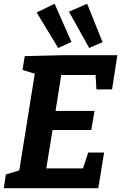

<svg xmlns="http://www.w3.org/2000/svg" viewBox="-21 -996 641 1016"><path d="M489 -523 485 -599H303L273 -409H479L462 -308H257L224 -105H418L446 -189H530L499 0H-1L10 -73L81 -94L163 -606L98 -626L110 -699L317 -704H600L572 -523ZM357 -774 287 -742 173 -930 268 -976ZM522 -773 451 -742 344 -934 440 -976Z"/></svg>

Font: Bitter Pro
Style: Bold Italic
Weight: 700
Italic angle: -9°
Designer: Sol Matas, and Bitter project Authors
Foundry: Sol Matas
Version: Version 1.010